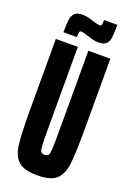

<svg xmlns="http://www.w3.org/2000/svg" viewBox="-164 -925 683 993"><g transform="rotate(20 177.5 -428.5)"><path d="M27 -301V-688H148V-246Q148 -173 149.5 -147Q151 -121 156.5 -113Q162 -105 177 -105Q192 -105 197.5 -113Q203 -121 204.5 -147Q206 -173 206 -246V-688H327V-301Q327 -165 319.5 -106.5Q312 -48 281 -20Q250 8 177 8Q104 8 73 -20Q42 -48 34.5 -106.5Q27 -165 27 -301ZM115 -853Q131 -853 144 -850Q157 -847 175 -841Q207 -831 216 -831Q224 -831 226 -838.5Q228 -846 228 -865H301Q301 -817 298 -794Q295 -771 281.5 -758.5Q268 -746 239 -746Q214 -746 181 -758Q175 -760 160 -764.5Q145 -769 138 -769Q130 -769 128 -761.5Q126 -754 126 -734H52Q52 -781 55.5 -804.5Q59 -828 72.5 -840.5Q86 -853 115 -853Z"/></g></svg>

Font: Saira Ultra Condensed ExtraBold
Style: Regular
Weight: 800
Width: 1
Designer: Hector Gatti with collaboration of the Omnibus-Type team
Foundry: Omnibus-Type
Version: Version 1.001; ttfautohint (v1.8)